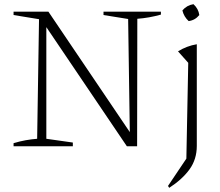

<svg xmlns="http://www.w3.org/2000/svg" viewBox="-20 -701 1054 920"><path d="M476 -645H751V-631Q694 -615 638 -611L637 0H588L202 -571V-36L329 -18V0H45V-15Q75 -24 103 -29Q131 -34 158 -36L167 -609L45 -629V-645H212L602 -68L594 -610L476 -629ZM791 199 785 190 873 59 882 -400 833 -455Q875 -481 923 -489V-2Q923 62 888.5 110Q854 158 791 199ZM907 -681Q931 -659 935 -629Q915 -604 884 -600Q861 -621 854 -651Q875 -676 907 -681Z"/></svg>

Font: Piazzolla ExtraLight
Style: Regular
Weight: 200
Designer: Juan Pablo del Peral
Foundry: Huerta Tipografica
Version: Version 1.330